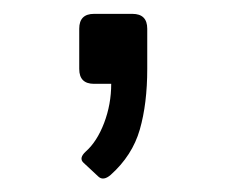

<svg xmlns="http://www.w3.org/2000/svg" viewBox="-20 -124 333 284"><path d="M119.1 0Q97.2 0 97.2 -22V-81.5Q97.2 -103.5 119.1 -103.5H175.8Q197.8 -103.5 197.8 -81.5V-22Q197.8 29.3 186.8 67.6Q175.8 106 143.6 134.8Q132.8 144 125.5 137.2L103.5 116.7Q96.2 109.9 106.9 100.1Q123.5 85.4 134 57.9Q144.5 30.3 144.5 0Z"/></svg>

Font: Istok Web
Style: Regular
Weight: 400
Designer: Andrey V. Panov
Foundry: Andrey V. Panov
Version: Version 1.0.2g